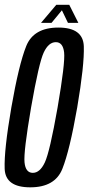

<svg xmlns="http://www.w3.org/2000/svg" viewBox="-24 -798 379 822"><path d="M105.5 4Q211.5 4 243 -75.2Q274.5 -154.5 306.5 -337.5Q337.5 -520 334.8 -600Q332 -680 226 -680Q120 -680 88.2 -600.5Q56.5 -521 24.5 -337.5Q-7 -154.5 -4 -75.2Q-1 4 105.5 4ZM116.5 -58Q85.5 -58 81 -102.8Q76.5 -147.5 109 -337.5Q142.5 -529 163.2 -573.2Q184 -617.5 215 -617.5Q245.5 -617.5 250.5 -573.5Q255.5 -529.5 222.5 -337.5Q189 -147.5 168 -102.8Q147 -58 116.5 -58ZM151.5 -700H196.5L241 -754L267 -700H311.5L272.5 -777.5H217Z"/></svg>

Font: Anybody ExtraCondensed
Style: Italic
Weight: 400
Width: 2
Italic angle: -10°
Version: Version 1.113;gftools[0.9.25]